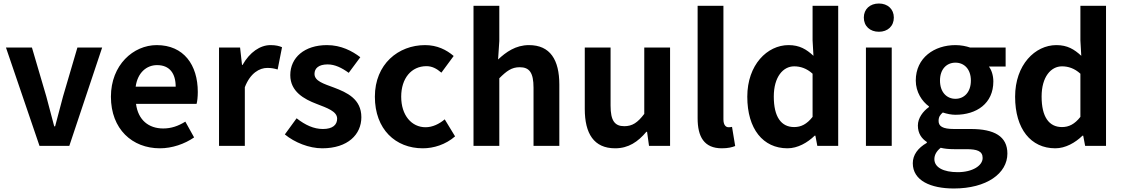

<svg xmlns="http://www.w3.org/2000/svg" viewBox="-20 -831 6401 1094"><path d="M205 0H375L562 -560H421L339 -281C324 -226 309 -168 294 -111H289C274 -168 259 -226 244 -281L162 -560H14Z M891 14C960 14 1031 -10 1086 -48L1036 -138C996 -113 956 -99 910 -99C827 -99 767 -147 755 -239H1100C1104 -252 1107 -279 1107 -307C1107 -461 1027 -574 873 -574C740 -574 612 -461 612 -280C612 -95 734 14 891 14ZM753 -337C764 -418 816 -460 875 -460C947 -460 981 -412 981 -337Z M1228 0H1375V-334C1406 -415 1459 -444 1503 -444C1526 -444 1542 -441 1562 -435L1587 -562C1570 -569 1552 -574 1521 -574C1463 -574 1403 -534 1362 -461H1359L1348 -560H1228Z M1816 14C1962 14 2039 -65 2039 -163C2039 -267 1957 -304 1883 -332C1824 -354 1772 -369 1772 -410C1772 -442 1796 -464 1847 -464C1888 -464 1927 -445 1967 -416L2033 -505C1987 -540 1924 -574 1843 -574C1715 -574 1634 -503 1634 -403C1634 -309 1713 -266 1784 -239C1843 -216 1901 -197 1901 -155C1901 -120 1876 -96 1820 -96C1768 -96 1720 -118 1670 -157L1603 -65C1659 -19 1741 14 1816 14Z M2389 14C2451 14 2519 -7 2573 -54L2514 -151C2483 -125 2445 -106 2405 -106C2325 -106 2266 -174 2266 -280C2266 -385 2324 -454 2410 -454C2441 -454 2467 -441 2495 -417L2565 -512C2524 -547 2471 -574 2402 -574C2250 -574 2116 -466 2116 -280C2116 -94 2234 14 2389 14Z M2678 0H2825V-385C2866 -426 2895 -448 2941 -448C2996 -448 3020 -418 3020 -331V0H3167V-349C3167 -490 3115 -574 2994 -574C2918 -574 2863 -534 2818 -492L2825 -597V-798H2678Z M3485 14C3561 14 3615 -23 3663 -80H3667L3678 0H3798V-560H3651V-182C3613 -132 3583 -112 3537 -112C3483 -112 3459 -143 3459 -229V-560H3312V-210C3312 -70 3364 14 3485 14Z M4093 14C4128 14 4152 8 4169 1L4151 -108C4141 -106 4137 -106 4131 -106C4117 -106 4102 -117 4102 -151V-798H3955V-157C3955 -53 3991 14 4093 14Z M4467 14C4525 14 4581 -18 4622 -58H4626L4637 0H4756V-798H4610V-601L4615 -513C4575 -550 4536 -574 4473 -574C4352 -574 4238 -462 4238 -280C4238 -96 4328 14 4467 14ZM4505 -107C4431 -107 4389 -165 4389 -281C4389 -393 4442 -453 4505 -453C4540 -453 4576 -442 4610 -411V-165C4577 -123 4544 -107 4505 -107Z M4914 0H5061V-560H4914ZM4988 -650C5038 -650 5073 -682 5073 -731C5073 -779 5038 -811 4988 -811C4937 -811 4902 -779 4902 -731C4902 -682 4937 -650 4988 -650Z M5415 243C5602 243 5720 157 5720 44C5720 -54 5646 -96 5511 -96H5416C5350 -96 5328 -112 5328 -142C5328 -165 5337 -177 5352 -190C5376 -182 5402 -177 5424 -177C5544 -177 5640 -241 5640 -367C5640 -402 5629 -433 5615 -452H5710V-560H5508C5485 -568 5455 -574 5424 -574C5305 -574 5198 -503 5198 -372C5198 -306 5234 -253 5273 -225V-221C5239 -197 5210 -158 5210 -116C5210 -70 5232 -41 5261 -22V-17C5210 12 5181 52 5181 99C5181 198 5283 243 5415 243ZM5424 -268C5375 -268 5336 -305 5336 -372C5336 -437 5374 -474 5424 -474C5474 -474 5512 -437 5512 -372C5512 -305 5473 -268 5424 -268ZM5437 150C5356 150 5304 123 5304 76C5304 53 5315 31 5340 11C5360 16 5384 19 5418 19H5486C5546 19 5579 29 5579 69C5579 113 5521 150 5437 150Z M5993 14C6051 14 6107 -18 6148 -58H6152L6163 0H6282V-798H6136V-601L6141 -513C6101 -550 6062 -574 5999 -574C5878 -574 5764 -462 5764 -280C5764 -96 5854 14 5993 14ZM6031 -107C5957 -107 5915 -165 5915 -281C5915 -393 5968 -453 6031 -453C6066 -453 6102 -442 6136 -411V-165C6103 -123 6070 -107 6031 -107Z"/></svg>

Font: Noto Sans HK
Style: Bold
Weight: 700
Designer: Ryoko NISHIZUKA 西塚涼子 (kana, bopomofo & ideographs); Paul D. Hunt (Latin, Greek & Cyrillic); Sandoll Communications 산돌커뮤니
Foundry: Adobe
Version: Version 2.002;hotconv 1.0.116;makeotfexe 2.5.65601